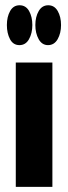

<svg xmlns="http://www.w3.org/2000/svg" viewBox="-20 -728 266 748"><path d="M6.8 -630.4Q6.8 -598.6 19 -575.4Q31.2 -552.2 55.7 -552.2Q80.1 -552.2 93 -575.4Q106 -598.6 106 -630.4Q106 -662.6 93.3 -685.1Q80.6 -707.5 56.2 -707.5Q32.2 -707.5 19.5 -685.1Q6.8 -662.6 6.8 -630.4ZM41.5 -484.4V0H184.1V-484.4ZM117.7 -630.4Q117.7 -598.6 130.6 -575.4Q143.6 -552.2 167 -552.2Q191.4 -552.2 204.6 -575.4Q217.8 -598.6 217.8 -630.4Q217.8 -662.6 204.8 -685.1Q191.9 -707.5 168 -707.5Q144 -707.5 130.9 -685.1Q117.7 -662.6 117.7 -630.4Z"/></svg>

Font: Roboto Flex
Style: wght 700 wdth 25 opsz 34 GRAD 0.00 slnt 0.00 XTRA 468 XOPQ 96 YOPQ 79 YTLC 514 YTUC 712 YTAS 750 YTDE -203.00 YTFI 738
Weight: 700
Width: 1
Designer: Berlow after Robertson
Foundry: Google
Version: Version 3.100